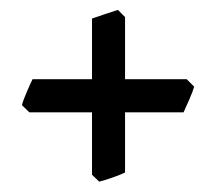

<svg xmlns="http://www.w3.org/2000/svg" viewBox="-20 -442 428 380"><path d="M364.3 -270.5Q361.8 -261.2 354.2 -244.1Q346.7 -227.1 343.3 -219.7H38.1L23.4 -233.9Q25.9 -243.7 33 -260Q40 -276.4 44.4 -285.2H349.6ZM227.5 -100.6Q218.8 -96.2 202.6 -90.6Q186.5 -85 176.3 -82.5L162.1 -96.2V-405.3Q170.4 -408.2 187 -413.8Q203.6 -419.4 213.4 -422.4L227.5 -408.2Z"/></svg>

Font: Dai Banna SIL SemiBold
Style: Regular
Weight: 600
Designer: Victor Gaultney
Foundry: SIL International
Version: Version 4.000